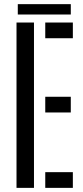

<svg xmlns="http://www.w3.org/2000/svg" viewBox="-20 -909 401 929"><path d="M59.9 0V-800H144.4V0ZM199 0V-76H332.5V0ZM199 -364.8V-440.8H322.5V-364.8ZM199 -724V-800H332.5V-724ZM66.1 -888.9H322.6V-838.8H66.1Z"/></svg>

Font: Big Shoulders Stencil Text SC Thin
Style: Regular
Weight: 100
Designer: Patric King
Foundry: XO Type Co
Version: Version 2.001